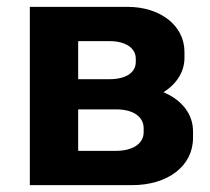

<svg xmlns="http://www.w3.org/2000/svg" viewBox="-20 -540 613 560"><path d="M67 0H365C470 0 543 -56 543 -138V-157C543 -207 511 -248 457 -271C496 -296 518 -331 518 -371V-389C518 -465 448 -520 352 -520H67ZM208 -309V-420H300C346 -420 376 -400 376 -369V-359C376 -328 347 -309 299 -309ZM208 -100V-221H319C368 -221 399 -200 399 -166V-154C399 -121 367 -100 318 -100Z"/></svg>

Font: Fixel Display Bold
Style: Bold
Weight: 700
Designer: AlfaBravo + MacPaw
Foundry: Kyrylo Tkachov, Marchela Mozhyna, Serhii Makarenko, Maria Weinstein, Zakhar Kryvoshyya
Version: Version 1.211